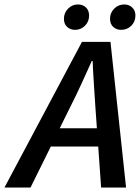

<svg xmlns="http://www.w3.org/2000/svg" viewBox="-76 -842 628 862"><path d="M241 -365 192 -266H359L352 -365Q349 -415 345.5 -465Q342 -515 340 -568H336Q312 -515 289.5 -465.5Q267 -416 241 -365ZM-56 0 292 -654H420L490 0H378L365 -184H152L61 0ZM261 -708Q240 -708 225.5 -721Q211 -734 211 -758Q211 -784 229.5 -803Q248 -822 274 -822Q296 -822 310 -808.5Q324 -795 324 -772Q324 -745 305.5 -726.5Q287 -708 261 -708ZM468 -708Q447 -708 432.5 -721Q418 -734 418 -758Q418 -784 436.5 -803Q455 -822 482 -822Q503 -822 517.5 -808.5Q532 -795 532 -772Q532 -745 513.5 -726.5Q495 -708 468 -708Z"/></svg>

Font: Source Sans 3 Semibold
Style: Italic
Weight: 600
Italic angle: -11°
Designer: Paul D. Hunt
Foundry: Adobe
Version: Version 3.052;hotconv 1.1.0;makeotfexe 2.6.0